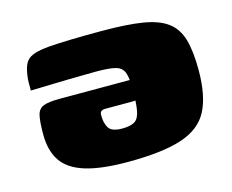

<svg xmlns="http://www.w3.org/2000/svg" viewBox="-73 -566 812 671"><g transform="rotate(-15 332.5 -230.0)"><path d="M342 -463Q432 -463 489 -454Q546 -445 578 -421.5Q610 -398 622.5 -355Q635 -312 635 -244Q635 -151 607 -97Q579 -43 509 -20Q439 3 314 3Q217 3 159.5 -15Q102 -33 77 -70.5Q52 -108 52 -166Q52 -212 57 -234.5Q62 -257 80.5 -264.5Q99 -272 139 -272H447Q447 -240 433 -218.5Q419 -197 381 -197H283Q276 -197 270.5 -193.5Q265 -190 265 -179Q265 -150 276 -132.5Q287 -115 325 -115Q355 -115 370 -124.5Q385 -134 390 -161Q395 -188 395 -240Q395 -280 387.5 -299.5Q380 -319 357.5 -325Q335 -331 288 -331Q273 -331 245.5 -330.5Q218 -330 186.5 -329.5Q155 -329 125 -328Q95 -327 74.5 -326.5Q54 -326 50 -326V-353Q50 -373 55 -396.5Q60 -420 71 -432Q88 -453 153 -458Q218 -463 342 -463Z"/></g></svg>

Font: Genos Black
Style: Regular
Weight: 900
Designer: Robert E. Leuschke
Foundry: Robert E. Leuschke
Version: Version 1.010